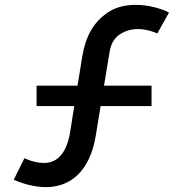

<svg xmlns="http://www.w3.org/2000/svg" viewBox="-20 -755 752 790"><path d="M168.5 15C273 15 350.5 -54 374 -196.5L394 -318.5H603.5V-402.5H408L431 -542C436.5 -575.5 451 -599.5 473.5 -614C496 -628.5 521 -635.5 548.5 -635.5C582 -635.5 621.5 -621.5 627 -617L675.5 -703.5C646.5 -718.5 593.5 -735 539.5 -735C493 -735 454.5 -724.5 424 -704C362 -662 332 -602.5 318.5 -523L299 -402.5H130.5V-318.5H285.5L268.5 -211.5C255 -129 219 -84.5 161 -84.5C137 -84.5 110.5 -91 88.5 -100.5C86 -101.5 83.5 -102.5 80.5 -104L36.5 -15.5C72 0.5 122 15 168.5 15Z"/></svg>

Font: Vela Sans SemBd
Style: Regular
Weight: 600
Designer: Principal design: Mikhail Sharanda - project Manrope.
Design modification: Ravid Balaliev
Foundry: Mikhail Sharanda
Version: Version 1.001